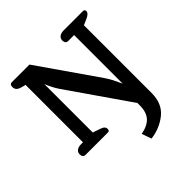

<svg xmlns="http://www.w3.org/2000/svg" viewBox="-239 -874 1289 1289"><g transform="rotate(-45 406.0 -229.5)"><path d="M443 167Q507 155 538 121Q569 87 569 23V0L267 -436Q240 -475 217 -532V-72L267 -55Q288 -48 296.5 -39.5Q305 -31 305 -17Q305 0 289 0H76Q64 0 57.5 -8Q51 -16 51 -30Q51 -50 66 -61Q81 -72 107 -72H124V-617L104 -622Q74 -629 62.5 -640Q51 -651 51 -670Q51 -683 56.5 -689Q62 -695 70 -695H239L530 -276Q550 -246 562 -223Q574 -200 591 -162V-623H534Q522 -623 515.5 -631Q509 -639 509 -653Q509 -673 524 -684Q539 -695 565 -695H747Q763 -695 763 -678Q763 -657 721 -639L684 -623V20Q684 120 619.5 172.5Q555 225 467 236Z"/></g></svg>

Font: MaitreeSemiBold
Style: Regular
Weight: 600
Designer: CadsonDemak Team
Foundry: CadsonDemak
Version: Version 1.000